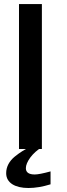

<svg xmlns="http://www.w3.org/2000/svg" viewBox="-20 -731 331 942"><path d="M119.6 191.4Q95.2 191.4 75.2 186.8Q55.2 182.1 40.8 173.1Q26.4 164.1 18.3 150.4Q10.3 136.7 10.3 118.7Q10.3 95.2 21.2 74.5Q32.2 53.7 52.7 37.1Q72.8 21 88.9 11Q105 1 125.5 -9.3L184.6 -8.3Q151.4 11.7 128.9 41.5Q106.9 71.8 106.9 94.2Q106.9 125 150.4 125Q173.3 125 228 109.9V173.3Q169.4 191.4 119.6 191.4ZM73.2 0V-710.9H185.5V0Z"/></svg>

Font: Ride Light
Style: Bold
Weight: 600
Version: Version 3.000